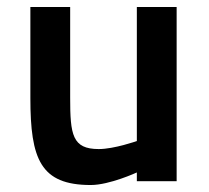

<svg xmlns="http://www.w3.org/2000/svg" viewBox="-20 -519 600 550"><path d="M372 -499V-115C372 -115 307 -92 263 -92C187 -92 181 -133 181 -239V-499H67V-238C67 -63 96 11 240 11C294 11 372 -25 372 -25V0H486V-499Z"/></svg>

Font: TitilliumText22L
Style: 800 wt
Weight: 800
Designer: Campivisivi
Foundry: Campivisivi
Version: 1.000